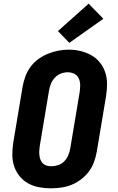

<svg xmlns="http://www.w3.org/2000/svg" viewBox="-20 -1016 640 1044"><path d="M256 8Q224 8 192 2Q160 -4 133 -19Q106 -34 86.5 -58Q67 -82 57 -112Q47 -142 47 -174.5Q47 -207 52 -240L103 -545Q108 -573 118 -600.5Q128 -628 146 -652.5Q164 -677 189 -695Q214 -713 241.5 -724Q269 -735 297 -740.5Q325 -746 354 -746Q387 -746 418 -738.5Q449 -731 476 -716Q503 -701 522.5 -677Q542 -653 552 -623Q562 -593 562 -560.5Q562 -528 557 -495L506 -190Q501 -162 491 -134.5Q481 -107 463 -83Q445 -59 420.5 -40.5Q396 -22 368.5 -11Q341 0 312.5 4Q284 8 256 8ZM259 -112Q278 -112 297 -118.5Q316 -125 330 -139.5Q344 -154 351.5 -172.5Q359 -191 362 -209L413 -514Q416 -534 416 -553Q416 -572 408.5 -589Q401 -606 384.5 -614.5Q368 -623 348 -623Q329 -623 311 -616Q293 -609 279 -594.5Q265 -580 257.5 -562Q250 -544 247 -526L196 -221Q194 -208 193.5 -195Q193 -182 194.5 -170Q196 -158 200.5 -146.5Q205 -135 213.5 -127Q222 -119 234 -115.5Q246 -112 259 -112ZM357 -783 295 -847 462 -996 542 -914Z"/></svg>

Font: Iosevka Curly Heavy Extended
Style: Italic
Weight: 900
Width: 7
Italic angle: -9°
Monospace: yes
Designer: Belleve Invis
Foundry: Belleve Invis
Version: Version 11.1.0; ttfautohint (v1.8.3)